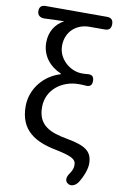

<svg xmlns="http://www.w3.org/2000/svg" viewBox="-106 -853 692 1106"><g transform="rotate(10 240.5 -300.5)"><path d="M140 -796H69C44 -796 32 -785 32 -760C32 -735 50 -723 75 -724C115 -726 144 -727 189 -728C138 -701 108 -652 108 -590C108 -512 156 -456 222 -428V-424C132 -398 55 -315 55 -207C55 -64 151 -14 267 9C366 29 391 44 391 77C391 95 386 109 374 127C355 152 350 181 379 193C399 201 421 187 433 169C461 123 473 82 473 56C473 -18 431 -44 323 -64C223 -82 149 -111 149 -219C149 -325 241 -386 334 -386C346 -386 357 -386 368 -385C397 -381 412 -389 412 -418C412 -447 397 -455 368 -451C360 -450 351 -450 340 -450C274 -450 201 -508 201 -587C201 -673 265 -722 337 -722H427C452 -722 464 -734 464 -759C464 -784 452 -796 427 -796H248Z"/></g></svg>

Font: GenSenRounded2 TW R
Style: Regular
Weight: 400
Version: Version 2.100;PS 2.1;hotconv 16.6.51;makeotf.lib2.5.65220 DE